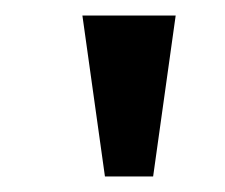

<svg xmlns="http://www.w3.org/2000/svg" viewBox="-20 -725 290 247"><path d="M86 -705H206L177 -498H115Z"/></svg>

Font: PT Serif Caption
Style: Semibold
Weight: 600
Designer: A.Korolkova, O.Umpeleva, V.Yefimov
Foundry: ParaType Ltd
Version: Version 1.00;May 2, 2020;FontCreator 12.0.0.2544 64-bit